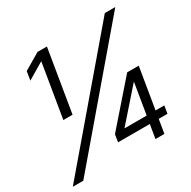

<svg xmlns="http://www.w3.org/2000/svg" viewBox="-162 -884 1032 1039"><g transform="rotate(-30 354.0 -364.0)"><path d="M261.2 -727.5 196.8 -338.4H139.2L194.8 -673.3H193.8L91.3 -612.3L100.1 -667L202.6 -727.5ZM2.9 0 623 -727.5H688.5L68.4 0ZM335.4 -85.9 342.8 -132.3 567.4 -389.2H606L595.2 -326.7H572.8L404.3 -135.3L403.8 -133.8H651.9L644 -85.9ZM519.5 0 536.1 -100.1 539.6 -120.6 584 -389.2H639.6L575.2 0Z"/></g></svg>

Font: Inter 28pt Light
Style: Italic
Weight: 300
Italic angle: -9.3988°
Designer: Rasmus Andersson
Foundry: rsms
Version: Version 4.001;git-66647c0bb